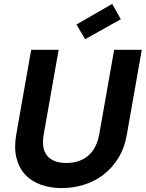

<svg xmlns="http://www.w3.org/2000/svg" viewBox="-20 -952 743 979"><path d="M139 -698H279L203 -267Q190 -195 220.5 -158Q251 -121 318 -121Q386 -121 429.5 -158Q473 -195 486 -267L562 -698H703L627 -267Q615 -197 583 -145.5Q551 -94 506 -60Q461 -26 406.5 -9.5Q352 7 294 7Q237 7 189 -10Q141 -27 109 -61Q77 -95 64 -146.5Q51 -198 63 -267ZM596 -854 414 -752 370 -827 552 -932Z"/></svg>

Font: SVN-Poppins SemiBold
Style: Italic
Weight: 600
Italic angle: -10°
Designer: Ninad Kale (Devanagari), Jonny Pinhorn (Latin)
Foundry: Indian Type Foundry
Version: Version 3.002 2017; ttfautohint (v1.8.3)